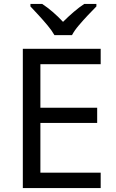

<svg xmlns="http://www.w3.org/2000/svg" viewBox="-20 -964 596 984"><path d="M496 0H97V-714H496V-635H187V-412H478V-334H187V-79H496ZM259 -784Q246 -807 224 -833.5Q202 -860 178 -886Q154 -912 136 -931V-944H196Q222 -927 250 -903Q278 -879 303 -852Q330 -879 358 -903Q386 -927 412 -944H474V-931Q455 -912 430.5 -886Q406 -860 383.5 -833.5Q361 -807 349 -784Z"/></svg>

Font: Noto Sans IKEA
Style: Regular
Weight: 400
Designer: Monotype Design Team
Foundry: Monotype Imaging Inc.
Version: Version 2.001